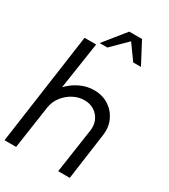

<svg xmlns="http://www.w3.org/2000/svg" viewBox="-228 -1016 987 1119"><g transform="rotate(30 265.0 -456.0)"><path d="M471.5 -310.5 428.5 0H350.5L393.5 -293.5Q400.5 -333 387.2 -365Q374 -397 345.2 -416Q316.5 -435 277.5 -435Q238.5 -435 203 -416Q167.5 -397 142.5 -365Q117.5 -333 110.5 -293.5L67.5 0H-10.5L95 -750H173L125.5 -435Q159 -471 204 -492.5Q249 -514 297.5 -514Q354 -514 396.2 -486.5Q438.5 -459 459.2 -413Q480 -367 471.5 -310.5ZM388.5 -911.5 464.5 -767.5H412.5L340 -868L238.5 -767.5H186.5L302.5 -911.5Z"/></g></svg>

Font: Urbanist
Style: Italic
Weight: 400
Italic angle: -8°
Designer: Corey Hu
Foundry: Corey Hu
Version: Version 1.330; ttfautohint (v1.8.4.7-5d5b)